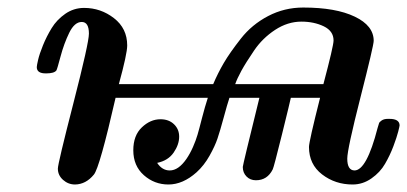

<svg xmlns="http://www.w3.org/2000/svg" viewBox="-20 -476 1075 507"><path d="M77.1 -298.8Q77.1 -302.7 80.6 -317.9Q84 -333 93.5 -356.4Q103 -379.9 116.5 -401.9Q129.9 -423.8 152.3 -439.5Q174.8 -455.1 202.1 -455.1Q246.1 -455.1 281 -428Q315.9 -400.9 315.9 -356Q315.9 -334 293.9 -253.9H543Q555.2 -282.7 571 -309.8Q586.9 -336.9 616 -374Q645 -411.1 688 -433.6Q731 -456.1 780.8 -456.1Q866.7 -456.1 916.7 -432.1Q966.8 -408.2 966.8 -368.2Q966.8 -356 931.9 -219Q897 -82 897 -57.1Q897 -26.4 916 -25.9Q948.2 -25.9 977.1 -138.2Q980 -147.9 981 -150.9Q981.9 -153.8 988 -158Q994.1 -162.1 1003.9 -162.1H1008.8Q1034.7 -162.1 1035.2 -145Q1035.2 -143.1 1031.5 -128.4Q1027.8 -113.8 1018.8 -89.8Q1009.8 -65.9 996.8 -43.5Q983.9 -21 960.9 -4.9Q938 11.2 911.1 11.2Q865.2 11.2 830.6 -15.4Q795.9 -42 795.9 -87.9Q795.9 -102.1 825.2 -217.8H748Q746.1 -208 724.6 -121.1Q703.1 -34.2 700.2 -28.8Q686 0 655.8 0Q640.6 0 630.9 -10Q621.1 -20 621.1 -35.2Q621.1 -40 665 -217.8H585.9Q580.1 -200.7 570.6 -165.3Q561 -129.9 554.4 -110.4Q547.9 -90.8 533.4 -64.9Q519 -39.1 499 -21Q462.9 11.2 424.8 11.2Q387.7 11.2 359.9 -13.4Q332 -38.1 332 -79.1Q332 -118.2 354.5 -139.6Q377 -161.1 403.8 -161.1Q425.8 -161.1 439.5 -147.9Q453.1 -134.8 453.1 -115.2Q453.1 -94.2 438.5 -73Q423.8 -51.8 395 -45.9Q408.2 -25.9 428.2 -25.9Q451.2 -25.9 472.2 -56.2Q481.9 -70.3 489.5 -87.6Q497.1 -105 501.5 -119.9Q505.9 -134.8 513.4 -164.3Q521 -193.8 528.8 -217.8H285.2Q243.2 -33.7 228 -15.1Q207 10.7 178.2 11.2Q160.2 11.2 146.5 -1Q132.8 -13.2 132.8 -30.8Q132.8 -43.9 173.8 -203.4Q214.8 -362.8 214.8 -387.2Q214.8 -418 195.8 -418Q176.8 -418 162.8 -389.4Q148.9 -360.8 139.9 -326.9Q130.9 -293 128.9 -290Q123 -282.2 102.1 -282.2Q77.1 -281.7 77.1 -298.8ZM601.1 -253.9H834Q860.8 -355 860.8 -369.1Q860.8 -394 835 -406.5Q809.1 -418.9 775.9 -418.9Q739.7 -418.9 706.3 -397Q672.9 -375 650.9 -342.5Q628.9 -310.1 617.4 -289.1Q606 -268.1 601.1 -253.9Z"/></svg>

Font: CMU Serif
Style: BoldItalic
Weight: 700
Italic angle: -14.04°
Version: Version 0.7.0